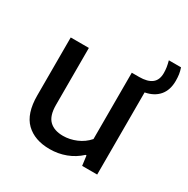

<svg xmlns="http://www.w3.org/2000/svg" viewBox="-160 -838 970 990"><g transform="rotate(30 325.5 -343.0)"><path d="M541.5 -489V0H452L444.5 -58H439Q403.5 -25 358.2 -8Q313 9 263 9Q173 9 121.5 -41Q70 -91 70 -199V-544H178V-205Q178 -140.5 206.8 -112.5Q235.5 -84.5 288.5 -84.5Q328 -84.5 367 -101Q406 -117.5 433.5 -149V-544H477.5Q526.5 -544 552 -563.5Q577.5 -583 577.5 -625Q577.5 -642.5 575 -658.5Q572.5 -674.5 567 -695H639.5Q646 -676 648.5 -659Q651 -642 651 -621Q651 -566 622.5 -532.5Q594 -499 541.5 -489Z"/></g></svg>

Font: Encode Sans Semi Expanded Medium
Style: Regular
Weight: 500
Width: 6
Designer: Multiple Designers
Foundry: Impallari Type
Version: Version 2.000